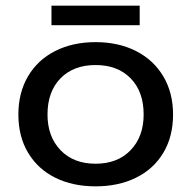

<svg xmlns="http://www.w3.org/2000/svg" viewBox="-20 -644 677 679"><path d="M162 -624H474V-555H162ZM45 -239Q45 -316 79 -374Q113 -432 175 -463.5Q237 -495 318 -495Q399 -495 461 -463.5Q523 -432 557.5 -374Q592 -316 592 -239Q592 -161 557.5 -103.5Q523 -46 461 -15.5Q399 15 318 15Q237 15 175.5 -15.5Q114 -46 79.5 -103.5Q45 -161 45 -239ZM488 -239Q488 -320 442 -367Q396 -414 318 -414Q240 -414 194 -367Q148 -320 148 -239Q148 -161 194 -113Q240 -65 318 -65Q396 -65 442 -113Q488 -161 488 -239Z"/></svg>

Font: Prompt
Style: Regular
Weight: 400
Designer: Katatrad Team
Foundry: CadsonDemak
Version: Version 1.001